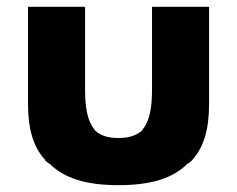

<svg xmlns="http://www.w3.org/2000/svg" viewBox="-20 -520 694 562"><path d="M63 -500 62 -499V-216C62 -141 78 -89 112 -52V-54V-51L115 -48L122 -42H123L125 -41C168 2 232 22 327 22C422 22 486 2 529 -41L531 -42H532L539 -48L541 -50V-54V-50C576 -87 592 -140 592 -216V-499L591 -500H426L425 -499V-259C425 -204 418 -166 397 -140L396 -138C379 -123 356 -116 327 -116C298 -116 276 -122 258 -138L257 -140C236 -166 229 -204 229 -259V-499L228 -500ZM113 -49H112V-57V-56ZM116 -53H115ZM539 -53H538ZM542 -49H541V-55Z"/></svg>

Font: Hussar Woodtype
Style: SeBd
Weight: 900
Foundry: Cannot Into Space Fonts
Version: Version 1.07